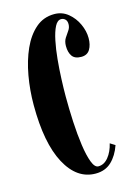

<svg xmlns="http://www.w3.org/2000/svg" viewBox="-112 -770 588 840"><g transform="rotate(-15 182.5 -350.5)"><path d="M215 10Q130.5 10 80.2 -83.5Q30 -177 30 -349Q30 -417 41.5 -481.5Q53 -546 76.2 -597.8Q99.5 -649.5 135 -680.2Q170.5 -711 219.5 -711Q255 -711 281.8 -689Q308.5 -667 323.2 -634.8Q338 -602.5 338 -571Q338 -540.5 325.8 -520Q313.5 -499.5 286.5 -499.5Q257 -499.5 245 -516.8Q233 -534 233 -562.5Q233 -583.5 242 -597.8Q251 -612 260 -624.5Q269 -637 269 -652.5Q269 -667.5 261 -674.8Q253 -682 243 -682Q226 -682 214.2 -659Q202.5 -636 194.8 -598.5Q187 -561 182.8 -516.5Q178.5 -472 176.8 -428.2Q175 -384.5 175 -350Q175 -293 178 -234.5Q181 -176 188 -126.8Q195 -77.5 206.5 -47.5Q218 -17.5 234.5 -17.5Q260.5 -17.5 280 -41.5Q299.5 -65.5 308 -102L330.5 -88Q315.5 -44 287.2 -17Q259 10 215 10Z"/></g></svg>

Font: Imbue 50pt ExtraBold
Style: Regular
Weight: 800
Designer: Tyler Finck
Foundry: Etcetera Type Company
Version: Version 1.102; ttfautohint (v1.8.3)